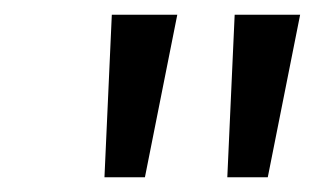

<svg xmlns="http://www.w3.org/2000/svg" viewBox="-20 -720 449 261"><path d="M132 -700H221L177 -479H122ZM299 -700H388L344 -479H289Z"/></svg>

Font: Haskoy
Style: Italic
Weight: 400
Designer: Ertekin Erdin
Foundry: Ertekin Erdin
Version: Version 2.000; ttfautohint (v1.8.4.7-5d5b)